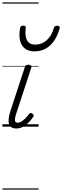

<svg xmlns="http://www.w3.org/2000/svg" viewBox="-20 -1053 517 1596"><path d="M116 15Q91 15 76 5.5Q61 -4 55 -22.5Q49 -41 52 -66Q55 -91 64 -122L186 -494Q190 -506 196 -510.5Q202 -515 217 -515Q231 -515 237.5 -509Q244 -503 241 -493L114 -106Q106 -81 104.5 -64.5Q103 -48 108.5 -40.5Q114 -33 126 -33Q143 -33 160 -44Q177 -55 193 -71.5Q209 -88 220 -104Q226 -112 233.5 -113.5Q241 -115 249 -108Q259 -101 260 -95Q261 -89 256 -82Q244 -63 223.5 -40.5Q203 -18 175.5 -1.5Q148 15 116 15ZM267 -626Q195 -626 163 -676.5Q131 -727 147 -820Q149 -830 155.5 -835Q162 -840 173 -840Q185 -840 190.5 -834.5Q196 -829 194 -820Q185 -753 205 -717.5Q225 -682 272 -682Q327 -682 368.5 -719Q410 -756 427 -819Q431 -830 437 -834.5Q443 -839 455 -839Q467 -839 473 -833.5Q479 -828 476 -818Q458 -754 428 -711.5Q398 -669 357.5 -647.5Q317 -626 267 -626ZM0 513H301V523H0ZM0 -20H301V0H0ZM0 -505H301V-500H0ZM0 -1033H301V-1023H0Z"/></svg>

Font: Playwrite IN Guides
Style: Regular
Weight: 400
Designer: Veronika Burian, José Scaglione
Foundry: TypeTogether
Version: Version 1.003